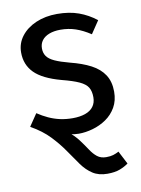

<svg xmlns="http://www.w3.org/2000/svg" viewBox="-85 -597 640 869"><g transform="rotate(-10 235.0 -163.0)"><path d="M242 12Q205 12 146.5 -7.5Q88 -27 30 -57L68 -113Q92 -97 117 -85.5Q142 -74 169 -68Q196 -62 227 -62Q260 -62 284.5 -70.5Q309 -79 322 -96.5Q335 -114 335 -139Q335 -167 324.5 -184.5Q314 -202 286 -215Q258 -228 207 -241Q122 -264 85 -301.5Q48 -339 48 -395Q48 -437 73 -469.5Q98 -502 141 -520.5Q184 -539 238 -539Q294 -539 337 -523.5Q380 -508 417 -479L378 -421Q343 -444 310.5 -455Q278 -466 241 -466Q211 -466 189 -457.5Q167 -449 155.5 -433.5Q144 -418 144 -397Q144 -376 154.5 -361Q165 -346 190 -334.5Q215 -323 257 -312Q313 -298 352 -277.5Q391 -257 411.5 -225.5Q432 -194 432 -148Q432 -107 414.5 -76.5Q397 -46 368.5 -26.5Q340 -7 306.5 2.5Q273 12 242 12ZM338 213Q298 213 270.5 195Q243 177 221.5 147Q200 117 175.5 81Q151 45 117 9Q83 -27 30 -57L108 -52Q159 -32 190.5 -7Q222 18 241 43.5Q260 69 274 90.5Q288 112 304.5 125Q321 138 346 138Q365 138 378 134Q391 130 404 123L435 183Q419 195 396 204Q373 213 338 213Z"/></g></svg>

Font: Fira Sans Variable
Style: Regular
Weight: 400
Designer: Carrois Corporate & Edenspiekermann AG
Foundry: Carrois Corporate GbR & Edenspiekermann AG
Version: Version 4.202